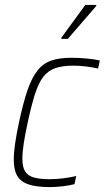

<svg xmlns="http://www.w3.org/2000/svg" viewBox="-20 -753 426 781"><path d="M182 8Q127 8 94.5 -3.5Q62 -15 49 -39.5Q36 -64 36 -103Q36 -132 41.5 -169.5Q47 -207 57 -254Q74 -334 91.5 -385Q109 -436 132 -465.5Q155 -495 188.5 -506.5Q222 -518 269 -518Q299 -518 332.5 -515Q366 -512 386 -507L379 -474Q359 -479 331 -482.5Q303 -486 279 -486Q235 -486 205.5 -476Q176 -466 156.5 -441Q137 -416 122.5 -371Q108 -326 93 -256Q82 -206 76.5 -169.5Q71 -133 71 -107Q71 -74 82 -56Q93 -38 118 -31Q143 -24 182 -24Q209 -24 239.5 -28Q270 -32 290 -37L283 -4Q265 1 236.5 4.5Q208 8 182 8ZM229 -595 230 -600 327 -733H372L371 -728L256 -595Z"/></svg>

Font: Saira SemiCondensed Thin
Style: Italic
Weight: 250
Width: 4
Italic angle: -12°
Designer: Hector Gatti with collaboration of the Omnibus-Type team
Foundry: Omnibus-Type
Version: Version 1.101